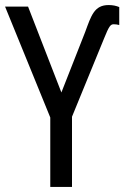

<svg xmlns="http://www.w3.org/2000/svg" viewBox="-20 -740 503 760"><path d="M179 0H265V-278L392 -588C411 -635 417 -644 430 -644C438 -644 444 -643 452 -641V-712C440 -717 427 -720 410 -720C353 -720 341 -678 317 -613L223 -374L91 -714H0L179 -275Z"/></svg>

Font: Noto Sans Condensed
Style: Regular
Weight: 400
Width: 3
Designer: Monotype Design Team
Foundry: Monotype Imaging Inc.
Version: Version 2.013